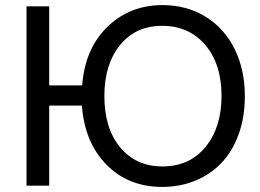

<svg xmlns="http://www.w3.org/2000/svg" viewBox="-20 -735 1029 760"><path d="M622.1 4.9Q488.3 4.9 401.6 -83Q314.9 -170.9 304.2 -316.9H174.8V0H85V-710H174.8V-397H305.2Q316.4 -542.5 405 -628.7Q493.7 -714.8 623 -714.8Q719.2 -714.8 793.7 -668.9Q868.2 -623 908.7 -541Q949.2 -459 949.2 -354Q949.2 -270.5 924.3 -202.4Q899.4 -134.3 855.7 -89.1Q812 -43.9 752.2 -19.5Q692.4 4.9 622.1 4.9ZM623 -76.2Q730.5 -76.2 793.7 -153.6Q856.9 -231 856.9 -355Q856.9 -481.9 792.2 -557.4Q727.5 -632.8 622.1 -632.8Q516.6 -632.8 454.8 -556.2Q393.1 -479.5 393.1 -355Q393.1 -227.1 455.8 -151.6Q518.6 -76.2 623 -76.2Z"/></svg>

Font: Rawline Medium
Style: Regular
Weight: 500
Designer: Matt McInerney, Pablo Impallari, Rodrigo Fuenzalida
Foundry: Matt McInerney, Pablo Impallari, Rodrigo Fuenzalida
Version: Version 4.020;PS 004.020;hotconv 1.0.88;makeotf.lib2.5.64775